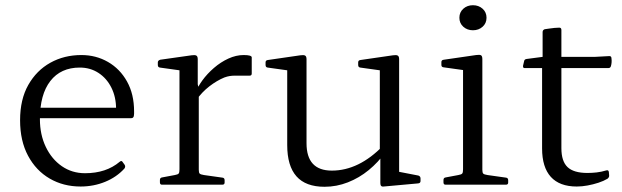

<svg xmlns="http://www.w3.org/2000/svg" viewBox="-20 -708 2384 736"><path d="M289 7Q223 7 170.5 -23.5Q118 -54 87.5 -111Q57 -168 57 -247Q57 -327 88.5 -382.5Q120 -438 173 -467.5Q226 -497 292 -497Q348 -497 394 -470.5Q440 -444 467 -395.5Q494 -347 494 -281Q494 -277 494 -272Q494 -267 493 -263Q491 -255 483 -255H118V-295H445L425 -274Q425 -278 425 -282Q425 -286 425 -290Q425 -336 407 -372Q389 -408 357.5 -428.5Q326 -449 286 -449Q213 -449 173 -397.5Q133 -346 133 -251Q133 -192 155.5 -145Q178 -98 217 -71Q256 -44 306 -44Q387 -44 439 -88Q446 -94 450 -87L458 -76Q462 -69 457 -62Q427 -29 383 -11Q339 7 289 7Z M668 0V-319H742V0ZM945 -426Q945 -418 937 -418H880Q870 -418 860.5 -416.5Q851 -415 840 -411Q811 -399 782.5 -377Q754 -355 733 -325L729 -350Q737 -374 755.5 -399.5Q774 -425 800 -447.5Q826 -470 855.5 -483.5Q885 -497 914 -497Q945 -497 945 -488ZM601 0Q593 0 593 -9V-18Q593 -27 602 -28L650 -37Q662 -39 665 -43Q668 -47 668 -59V-180H742V-57Q742 -46 745.5 -42.5Q749 -39 762 -37L833 -27Q841 -26 841 -17V-8Q841 0 832 0ZM668 -319V-465L686 -436L593 -449Q585 -450 585 -459V-469Q585 -476 594 -479L714 -496Q727 -498 732.5 -495Q738 -492 738 -481V-385L742 -368V-319Z M1510 -162V-24L1491 -53L1584 -35Q1592 -32 1592 -24V-14Q1592 -6 1583 -5L1451 7Q1445 8 1441.5 5Q1438 2 1438 -6V-119L1436 -128V-162ZM1224 8Q1152 8 1116.5 -32Q1081 -72 1081 -152V-319H1155V-159Q1155 -54 1252 -54Q1356 -54 1449 -150L1456 -123Q1430 -86 1393.5 -56Q1357 -26 1313.5 -9Q1270 8 1224 8ZM1436 -162V-319H1510V-162ZM1081 -319V-465L1099 -436L1006 -449Q998 -450 998 -459V-469Q998 -477 1007 -478L1131 -496Q1144 -498 1149.5 -495Q1155 -492 1155 -481V-319ZM1436 -319V-465L1454 -436L1361 -449Q1353 -450 1353 -459V-469Q1353 -477 1362 -478L1486 -496Q1499 -498 1504.5 -495Q1510 -492 1510 -481V-319Z M1755 0V-320H1829V0ZM1688 0Q1680 0 1680 -9V-18Q1680 -27 1689 -28L1737 -37Q1749 -39 1752 -43Q1755 -47 1755 -59V-180H1829V-57Q1829 -46 1832.5 -42.5Q1836 -39 1849 -37L1920 -27Q1928 -26 1928 -17V-8Q1928 0 1919 0ZM1755 -320V-466L1773 -437L1680 -450Q1672 -451 1672 -459V-470Q1672 -478 1681 -479L1805 -497Q1819 -499 1824 -496Q1829 -493 1829 -481V-320ZM1793 -592Q1771 -592 1756 -605.5Q1741 -619 1741 -640Q1741 -661 1756 -674.5Q1771 -688 1793 -688Q1815 -688 1830 -674.5Q1845 -661 1845 -640Q1845 -619 1830 -605.5Q1815 -592 1793 -592Z M2191 7Q2125 7 2091.5 -30Q2058 -67 2058 -139V-483L2060 -490V-585Q2060 -593 2068 -596Q2076 -597 2085.5 -598.5Q2095 -600 2105.5 -601Q2116 -602 2124 -602Q2132 -602 2132 -593V-140Q2132 -90 2155.5 -67.5Q2179 -45 2232 -45Q2249 -45 2267 -47Q2285 -49 2305 -55Q2313 -57 2314 -48L2315 -36Q2316 -29 2309 -23Q2294 -14 2274 -7.5Q2254 -1 2232.5 3Q2211 7 2191 7ZM1991 -447Q1984 -447 1985 -456L1989 -473Q1990 -481 1999 -482L2060 -490H2260L2316 -493Q2324 -493 2324 -484Q2325 -477 2324.5 -469.5Q2324 -462 2322 -455Q2320 -447 2312 -447Z"/></svg>

Font: Hahmlet Light
Style: Regular
Weight: 300
Designer: Minjoo Ham & Mark Frömberg
Foundry: hypertype
Version: Version 1.002